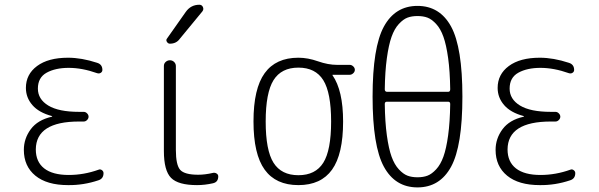

<svg xmlns="http://www.w3.org/2000/svg" viewBox="-20 -775 2540 814"><path d="M200.2 -280.3Q201.2 -280.3 201.2 -281.2Q201.2 -283.2 199.2 -283.2Q144.5 -297.9 117.2 -329.6Q89.8 -361.3 89.8 -402.3Q89.8 -460 137.2 -495.1Q184.6 -530.3 268.6 -530.3Q326.2 -530.3 391.6 -508.8Q414.1 -502 414.1 -478.5Q414.1 -470.7 407.2 -466.3Q400.4 -461.9 391.6 -464.8Q328.1 -487.3 271.5 -487.3Q214.8 -487.3 177.7 -466.8Q140.6 -446.3 140.6 -399.4Q140.6 -354.5 184.6 -327.6Q228.5 -300.8 315.4 -300.8H335Q342.8 -300.8 349.1 -294.4Q355.5 -288.1 355.5 -280.3Q355.5 -272.5 349.1 -266.1Q342.8 -259.8 335 -259.8H315.4Q132.8 -259.8 131.8 -141.6Q131.8 -88.9 167.5 -61Q203.1 -33.2 271.5 -33.2Q335.9 -33.2 398.4 -55.7Q405.3 -58.6 412.1 -53.7Q418.9 -48.8 418.9 -41Q418.9 -17.6 397.5 -10.7Q334 10.7 268.6 9.8Q178.7 9.8 129.9 -30.3Q81.1 -70.3 81.1 -139.6Q81.1 -187.5 110.4 -227.1Q139.6 -266.6 200.2 -280.3Z M815.4 9.8Q735.4 9.8 705.1 -21Q674.8 -51.8 674.8 -134.8V-495.1Q674.8 -505.9 682.6 -512.7Q690.4 -519.5 700.2 -519.5Q710.9 -519.5 718.3 -512.2Q725.6 -504.9 725.6 -495.1V-139.6Q725.6 -75.2 744.1 -54.7Q762.7 -34.2 820.3 -34.2Q849.6 -34.2 882.8 -42Q890.6 -43.9 897.9 -39.6Q905.3 -35.2 905.3 -27.3Q905.3 -2.9 882.8 2Q848.6 9.8 815.4 9.8ZM700.2 -589.8Q692.4 -589.8 687.5 -597.7Q682.6 -605.5 688.5 -612.3L767.6 -724.6Q789.1 -754.9 825.2 -754.9Q835.9 -754.9 840.3 -745.1Q844.7 -735.4 837.9 -726.6L742.2 -610.4Q727.5 -589.8 700.2 -589.8Z M1350.6 -435.1Q1317.4 -488.3 1245.1 -488.3Q1172.9 -488.3 1139.6 -435.1Q1106.4 -381.8 1106.4 -259.8Q1106.4 -137.7 1139.6 -85Q1172.9 -32.2 1245.1 -32.2Q1317.4 -32.2 1350.6 -85Q1383.8 -137.7 1383.8 -259.8Q1383.8 -381.8 1350.6 -435.1ZM1245.1 -530.3Q1285.2 -530.3 1328.1 -515.1Q1371.1 -500 1409.2 -500H1462.9Q1470.7 -500 1477.5 -493.7Q1484.4 -487.3 1484.4 -479Q1484.4 -470.7 1477.5 -464.4Q1470.7 -458 1462.9 -458H1390.6H1389.6V-456.1Q1434.6 -391.6 1434.6 -259.8Q1434.6 -121.1 1387.7 -55.7Q1340.8 9.8 1245.1 9.8Q1149.4 9.8 1102.1 -55.7Q1054.7 -121.1 1054.7 -260.3Q1054.7 -399.4 1102.1 -464.8Q1149.4 -530.3 1245.1 -530.3Z M1620.1 -343.8Q1611.3 -343.8 1611.3 -334Q1612.3 -257.8 1620.1 -201.2Q1627.9 -144.5 1640.1 -110.8Q1652.3 -77.1 1670.9 -57.1Q1689.5 -37.1 1707.5 -30.3Q1725.6 -23.4 1750 -23.4Q1774.4 -23.4 1792.5 -30.3Q1810.5 -37.1 1829.1 -57.1Q1847.7 -77.1 1859.9 -110.8Q1872.1 -144.5 1879.9 -201.2Q1887.7 -257.8 1888.7 -334Q1888.7 -343.8 1879.9 -343.8ZM1611.3 -396.5Q1611.3 -386.7 1620.1 -385.7H1879.9Q1888.7 -385.7 1888.7 -396.5Q1887.7 -472.7 1879.9 -528.8Q1872.1 -585 1859.9 -619.1Q1847.7 -653.3 1829.1 -673.3Q1810.5 -693.4 1792.5 -700.2Q1774.4 -707 1750 -707Q1725.6 -707 1707.5 -700.2Q1689.5 -693.4 1670.9 -673.3Q1652.3 -653.3 1640.1 -619.1Q1627.9 -585 1620.1 -528.3Q1612.3 -471.7 1611.3 -396.5ZM1892.6 -68.4Q1844.7 19.5 1750 19.5Q1655.3 19.5 1607.4 -68.4Q1559.6 -156.2 1559.6 -365.2Q1559.6 -574.2 1607.4 -662.1Q1655.3 -750 1750 -750Q1844.7 -750 1892.6 -662.1Q1940.4 -574.2 1940.4 -365.2Q1940.4 -156.2 1892.6 -68.4Z M2200.2 -280.3Q2201.2 -280.3 2201.2 -281.2Q2201.2 -283.2 2199.2 -283.2Q2144.5 -297.9 2117.2 -329.6Q2089.8 -361.3 2089.8 -402.3Q2089.8 -460 2137.2 -495.1Q2184.6 -530.3 2268.6 -530.3Q2326.2 -530.3 2391.6 -508.8Q2414.1 -502 2414.1 -478.5Q2414.1 -470.7 2407.2 -466.3Q2400.4 -461.9 2391.6 -464.8Q2328.1 -487.3 2271.5 -487.3Q2214.8 -487.3 2177.7 -466.8Q2140.6 -446.3 2140.6 -399.4Q2140.6 -354.5 2184.6 -327.6Q2228.5 -300.8 2315.4 -300.8H2335Q2342.8 -300.8 2349.1 -294.4Q2355.5 -288.1 2355.5 -280.3Q2355.5 -272.5 2349.1 -266.1Q2342.8 -259.8 2335 -259.8H2315.4Q2132.8 -259.8 2131.8 -141.6Q2131.8 -88.9 2167.5 -61Q2203.1 -33.2 2271.5 -33.2Q2335.9 -33.2 2398.4 -55.7Q2405.3 -58.6 2412.1 -53.7Q2418.9 -48.8 2418.9 -41Q2418.9 -17.6 2397.5 -10.7Q2334 10.7 2268.6 9.8Q2178.7 9.8 2129.9 -30.3Q2081.1 -70.3 2081.1 -139.6Q2081.1 -187.5 2110.4 -227.1Q2139.6 -266.6 2200.2 -280.3Z"/></svg>

Font: Rounded-X Mgen+ 1mn light
Style: Regular
Weight: 200
Designer: [Source Han Sans]
Ryoko NISHIZUKA  (kana & ideographs); Paul D. Hunt (Latin, Greek & Cyrillic); Wenlong ZHANG  (bopomofo
Version: Version 1.059.20150602